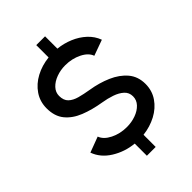

<svg xmlns="http://www.w3.org/2000/svg" viewBox="-267 -917 1134 1134"><g transform="rotate(-45 300.0 -350.0)"><path d="M299.5 -607Q260 -607 224.8 -594Q189.5 -581 167.8 -557.8Q146 -534.5 146 -504.5Q146 -467 166.5 -447.5Q187 -428 221.8 -418.5Q256.5 -409 299.5 -402Q368.5 -391 427.2 -365.5Q486 -340 521.8 -297.8Q557.5 -255.5 557.5 -194Q557.5 -137.5 527.5 -93.8Q497.5 -50 447.2 -23.2Q397 3.5 336.5 10.5V112H263V10.5Q187 3 124.8 -35.8Q62.5 -74.5 40 -137L137.5 -173.5Q150.5 -137.5 197 -114.2Q243.5 -91 299.5 -91Q339.5 -91 374.8 -103.8Q410 -116.5 431.8 -139.8Q453.5 -163 453.5 -194Q453.5 -226 430.8 -246.5Q408 -267 372.8 -279Q337.5 -291 299.5 -297Q226 -309 167.8 -332.2Q109.5 -355.5 75.8 -396.8Q42 -438 42 -504.5Q42 -561 72 -605Q102 -649 152.2 -675.8Q202.5 -702.5 263 -709V-812H336.5V-709Q385.5 -704 430.8 -685Q476 -666 510 -634.5Q544 -603 559.5 -560.5L461 -525Q448.5 -561 402 -584Q355.5 -607 299.5 -607Z"/></g></svg>

Font: Urbanist SemiBold
Style: Regular
Weight: 600
Designer: Corey Hu
Foundry: Corey Hu
Version: Version 1.321; ttfautohint (v1.8.4.7-5d5b)